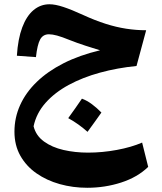

<svg xmlns="http://www.w3.org/2000/svg" viewBox="-20 -532 768 909"><path d="M59.9 -268.1 150.2 -261.6Q156.6 -320.3 170 -345Q183.4 -369.7 211.8 -369.7Q227.5 -369.7 250.3 -363.6Q273.1 -357.4 308.4 -343Q345.4 -328.3 384.7 -315.6Q424 -303 453.7 -293.9Q356.3 -270.8 280.8 -232.5Q205.4 -194.1 153.7 -143.9Q101.9 -93.7 75.2 -34.2Q48.4 25.3 48.4 91.3Q48.4 155.6 76.2 205.1Q104.1 254.6 152.4 288.4Q200.7 322.2 262.8 339.6Q324.8 357 393.1 357Q476.9 357 553.8 332.1Q630.8 307.2 681.6 258.1L652.9 143Q601.8 165.1 533.2 177.8Q464.6 190.6 396.4 190.6Q335.6 190.6 280.9 178.1Q226.2 165.5 188.2 137.9Q150.2 110.3 139 65.9Q152.2 3.9 195.7 -45.1Q239.1 -94 305.1 -129.8Q371.2 -165.6 453.4 -188.1Q535.6 -210.6 626.3 -219.6L672 -388.8Q624.9 -388.8 577.4 -396.1Q529.9 -403.4 479.9 -419.4Q429.8 -435.3 374.3 -460.8Q319 -486.2 280.2 -499Q241.5 -511.8 214.3 -511.8Q171.9 -511.8 138.8 -484.2Q105.7 -456.5 85.3 -402.3Q64.9 -348 59.9 -268.1ZM367.9 -64.9Q352.1 -41.9 336.1 -19Q320.1 4 303 27.3Q328.8 41.5 351.5 57.8Q374.2 74.1 394.4 92.2Q411.6 68.8 427.9 46Q444.3 23.3 460.1 0.8Q438.5 -21.3 415.5 -38.5Q392.4 -55.8 367.9 -64.9Z"/></svg>

Font: Pinar-VF-FD
Style: Regular
Weight: 300
Designer: Amin Abedi
Version: Version 3.0